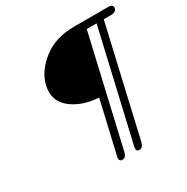

<svg xmlns="http://www.w3.org/2000/svg" viewBox="-191 -855 1151 1184"><g transform="rotate(-30 385.0 -263.0)"><path d="M165 -467Q187 -556 275 -624.5Q363 -693 494 -693H739Q758 -693 765 -685.5Q772 -678 770 -666Q764 -641 730 -641H677L499 131Q490 167 465 167Q439 167 447 133L626 -641H556L378 130Q370 167 344 167Q318 167 325 134L411 -237Q292 -244 217 -304.5Q142 -365 165 -467Z"/></g></svg>

Font: Coval
Style: Light Italic
Weight: 300
Foundry: Context Ltd
Version: Version 001.000